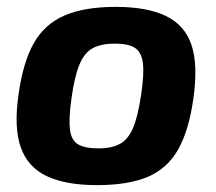

<svg xmlns="http://www.w3.org/2000/svg" viewBox="-20 -527 630 559"><path d="M317 -507Q408 -507 463 -480.5Q518 -454 537.5 -396Q557 -338 543 -240Q530 -147 498.5 -91.5Q467 -36 410 -12Q353 12 262 12Q172 12 116.5 -14Q61 -40 40.5 -98Q20 -156 34 -252Q47 -346 78.5 -401.5Q110 -457 168 -482Q226 -507 317 -507ZM315 -400Q275 -400 250.5 -387Q226 -374 211.5 -339.5Q197 -305 188 -240Q180 -183 183.5 -151Q187 -119 207 -107Q227 -95 266 -95Q306 -95 330 -108.5Q354 -122 368 -156Q382 -190 391 -252Q400 -311 396 -343Q392 -375 373 -387.5Q354 -400 315 -400Z"/></svg>

Font: Exo 2
Style: Bold Italic
Weight: 700
Italic angle: -8°
Designer: Natanael Gama
Foundry: Natanael Gama
Version: Version 2.010